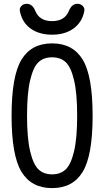

<svg xmlns="http://www.w3.org/2000/svg" viewBox="-20 -965 540 995"><path d="M336.9 -908.2Q351.6 -945.3 381.8 -945.3Q397.5 -945.3 408.7 -934.1Q419.9 -922.9 417 -908.2Q406.2 -850.6 361.8 -817.9Q317.4 -785.2 250 -785.2Q182.6 -785.2 138.2 -817.4Q93.8 -849.6 83 -908.2Q80.1 -922.9 90.8 -934.1Q101.6 -945.3 118.2 -945.3Q148.4 -945.3 163.1 -908.2Q184.6 -855.5 250 -855.5Q315.4 -855.5 336.9 -908.2ZM320.8 -642.6Q293.9 -668 250 -668Q206.1 -668 179.2 -642.6Q152.3 -617.2 136.2 -549.3Q120.1 -481.4 120.1 -365.2Q120.1 -249 136.2 -181.2Q152.3 -113.3 179.2 -87.4Q206.1 -61.5 250 -61.5Q293.9 -61.5 320.8 -87.4Q347.7 -113.3 363.8 -181.2Q379.9 -249 379.9 -365.2Q379.9 -481.4 363.8 -549.3Q347.7 -617.2 320.8 -642.6ZM408.7 -74.7Q357.4 9.8 250 9.8Q142.6 9.8 91.3 -74.7Q40 -159.2 40 -365.2Q40 -571.3 91.3 -655.8Q142.6 -740.2 250 -740.2Q357.4 -740.2 408.7 -655.8Q460 -571.3 460 -365.2Q460 -159.2 408.7 -74.7Z"/></svg>

Font: Rounded-X Mgen+ 1m regular
Style: Regular
Weight: 400
Designer: [Source Han Sans]
Ryoko NISHIZUKA  (kana & ideographs); Paul D. Hunt (Latin, Greek & Cyrillic); Wenlong ZHANG  (bopomofo
Version: Version 1.059.20150602